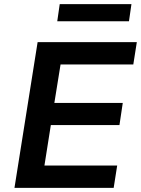

<svg xmlns="http://www.w3.org/2000/svg" viewBox="-20 -909 682 929"><path d="M50 0 162 -705H642L625 -597H273L243 -411H574L558 -304H226L195 -108H547L530 0ZM257 -806 269 -889H616L604 -806Z"/></svg>

Font: Nunito Sans 9pt
Style: Bold Italic
Weight: 700
Italic angle: -9°
Version: Version 3.101;gftools[0.9.27]